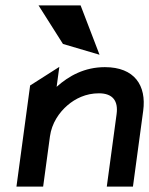

<svg xmlns="http://www.w3.org/2000/svg" viewBox="-20 -692 553 712"><path d="M278.9 -672H122.9L213.5 -529L349.1 -489ZM511 -281C523.7 -375 478.9 -443 368.9 -443C293.9 -443 235.6 -411 190 -370L200 -444L91.7 -375L41 0H140L165.2 -186C171.8 -235 199.2 -275 230.8 -302C259.1 -326 297.8 -346 346.8 -346C398.8 -346 418.9 -317 412.4 -269L376 0H473Z"/></svg>

Font: Charger
Style: ExBdIt
Weight: 400
Designer: Jasper
Foundry: Cannot Into Space Fonts
Version: Version 0.99